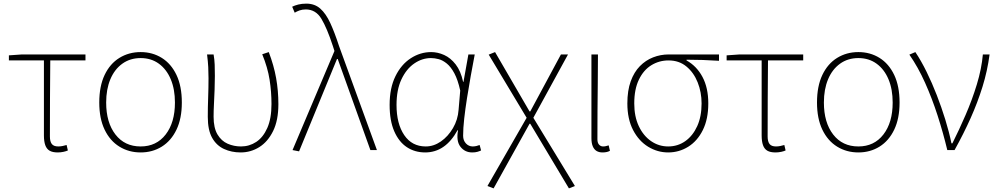

<svg xmlns="http://www.w3.org/2000/svg" viewBox="-20 -827 5497 1058"><path d="M298 13Q270 13 253.5 3.5Q237 -6 229.5 -27Q222 -48 222 -81V-494H29V-522L101 -527H451V-494H257Q256 -388 255.5 -284Q255 -180 255 -75Q255 -47 265.5 -33.5Q276 -20 301 -20Q313 -20 325 -22.5Q337 -25 347 -28L354 2Q346 6 330.5 9.5Q315 13 298 13Z M755 13Q690 13 638 -19Q586 -51 556.5 -112.5Q527 -174 527 -262Q527 -352 556.5 -414Q586 -476 638 -508Q690 -540 755 -540Q820 -540 871.5 -508Q923 -476 952.5 -414Q982 -352 982 -262Q982 -174 952.5 -112.5Q923 -51 871.5 -19Q820 13 755 13ZM755 -20Q842 -20 893 -86Q944 -152 944 -262Q944 -335 921 -390Q898 -445 855.5 -476Q813 -507 755 -507Q697 -507 654 -476Q611 -445 588 -390Q565 -335 565 -262Q565 -152 616 -86Q667 -20 755 -20Z M1306 13Q1256 13 1214.5 -6Q1173 -25 1149 -67.5Q1125 -110 1125 -183Q1125 -236 1127 -289.5Q1129 -343 1129 -396Q1129 -428 1127.5 -457.5Q1126 -487 1121 -527H1157Q1162 -499 1163 -470.5Q1164 -442 1164 -409Q1164 -374 1162.5 -333Q1161 -292 1159 -253.5Q1157 -215 1157 -184Q1157 -122 1178.5 -86Q1200 -50 1234.5 -35Q1269 -20 1308 -20Q1354 -20 1392 -45Q1430 -70 1453 -122Q1476 -174 1476 -254Q1476 -321 1465.5 -388Q1455 -455 1425 -528L1461 -540Q1489 -467 1501.5 -397Q1514 -327 1514 -253Q1514 -164 1485 -105Q1456 -46 1409 -16.5Q1362 13 1306 13Z M1628 7 1592 0 1823 -546 1814 -574Q1782 -672 1751 -723.5Q1720 -775 1665 -775Q1646 -775 1630.5 -769.5Q1615 -764 1604 -757L1590 -790Q1604 -797 1623.5 -802Q1643 -807 1668 -807Q1714 -807 1745 -779.5Q1776 -752 1800 -700Q1824 -648 1848 -574L2057 0H2021L1841 -502H1837Z M2323 13Q2266 13 2222 -16Q2178 -45 2152.5 -103.5Q2127 -162 2127 -249Q2127 -342 2159 -407Q2191 -472 2243.5 -506Q2296 -540 2356 -540Q2392 -540 2427.5 -524Q2463 -508 2491 -472Q2519 -436 2532 -376H2534L2561 -527H2596Q2585 -470 2574 -408.5Q2563 -347 2553.5 -287Q2544 -227 2538 -173.5Q2532 -120 2532 -79Q2532 -53 2547.5 -36.5Q2563 -20 2585 -20Q2595 -20 2605.5 -22.5Q2616 -25 2623 -28L2631 2Q2623 6 2611 9.5Q2599 13 2582 13Q2542 13 2517.5 -18Q2493 -49 2504 -109H2501Q2434 13 2323 13ZM2326 -20Q2370 -20 2409.5 -47.5Q2449 -75 2476 -121Q2503 -167 2507 -222L2516 -328Q2503 -387 2484 -422.5Q2465 -458 2442.5 -476.5Q2420 -495 2397.5 -501Q2375 -507 2355 -507Q2306 -507 2262.5 -477Q2219 -447 2192 -389.5Q2165 -332 2165 -249Q2165 -145 2207.5 -82.5Q2250 -20 2326 -20Z M2700 211 2666 198 2882 -178 2673 -526 2708 -540 2898 -213H2902L3071 -527H3110L2919 -178L3148 198L3115 211L2902 -145H2898Z M3300 13Q3281 13 3267.5 5Q3254 -3 3246.5 -20.5Q3239 -38 3239 -66V-527H3275Q3275 -448 3274 -370.5Q3273 -293 3272.5 -215.5Q3272 -138 3272 -59Q3272 -40 3281 -30Q3290 -20 3303 -20Q3311 -20 3317.5 -21.5Q3324 -23 3334 -26L3341 4Q3334 8 3324 10.5Q3314 13 3300 13Z M3662 13Q3603 13 3551.5 -18.5Q3500 -50 3468.5 -110.5Q3437 -171 3437 -257Q3437 -328 3455.5 -379Q3474 -430 3506 -462.5Q3538 -495 3579 -511Q3620 -527 3665 -527H3942V-492Q3896 -495 3852.5 -496.5Q3809 -498 3763 -498V-494Q3819 -463 3851 -403Q3883 -343 3883 -257Q3883 -171 3853 -110.5Q3823 -50 3772.5 -18.5Q3722 13 3662 13ZM3662 -20Q3715 -20 3756.5 -49.5Q3798 -79 3822 -132Q3846 -185 3846 -257Q3846 -319 3824.5 -373Q3803 -427 3762.5 -460.5Q3722 -494 3664 -494Q3612 -494 3569 -467.5Q3526 -441 3500.5 -388Q3475 -335 3475 -257Q3475 -185 3500 -132Q3525 -79 3567.5 -49.5Q3610 -20 3662 -20Z M4253 13Q4225 13 4208.5 3.5Q4192 -6 4184.5 -27Q4177 -48 4177 -81V-494H3984V-522L4056 -527H4406V-494H4212Q4211 -388 4210.5 -284Q4210 -180 4210 -75Q4210 -47 4220.5 -33.5Q4231 -20 4256 -20Q4268 -20 4280 -22.5Q4292 -25 4302 -28L4309 2Q4301 6 4285.5 9.5Q4270 13 4253 13Z M4710 13Q4645 13 4593 -19Q4541 -51 4511.5 -112.5Q4482 -174 4482 -262Q4482 -352 4511.5 -414Q4541 -476 4593 -508Q4645 -540 4710 -540Q4775 -540 4826.5 -508Q4878 -476 4907.5 -414Q4937 -352 4937 -262Q4937 -174 4907.5 -112.5Q4878 -51 4826.5 -19Q4775 13 4710 13ZM4710 -20Q4797 -20 4848 -86Q4899 -152 4899 -262Q4899 -335 4876 -390Q4853 -445 4810.5 -476Q4768 -507 4710 -507Q4652 -507 4609 -476Q4566 -445 4543 -390Q4520 -335 4520 -262Q4520 -152 4571 -86Q4622 -20 4710 -20Z M5200 0Q5177 -96 5146.5 -190.5Q5116 -285 5077.5 -371Q5039 -457 4991 -526L5024 -540Q5056 -492 5086 -431Q5116 -370 5142 -303Q5168 -236 5189 -168Q5210 -100 5223 -37H5228Q5265 -111 5301 -194Q5337 -277 5363 -362.5Q5389 -448 5396 -527H5433Q5421 -436 5394 -349Q5367 -262 5328.5 -176Q5290 -90 5240 0Z"/></svg>

Font: Shanggu Sans SC VF
Style: Regular
Weight: 250
Designer: GuiWonder
Version: Version 1.021